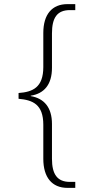

<svg xmlns="http://www.w3.org/2000/svg" viewBox="-20 -780 454 931"><path d="M307 131H345V102H319C257 102 232 64 232 -10V-179C232 -259 194 -303 129 -314V-316C194 -326 232 -370 232 -451V-618C232 -694 257 -731 319 -731H345V-760H307C232 -760 190 -710 190 -620V-455C190 -356 139 -334 70 -329V-301C139 -295 190 -274 190 -175V-10C190 80 232 131 307 131Z"/></svg>

Font: Noto Serif Ethiopic ExtraLight
Style: Regular
Weight: 200
Designer: Monotype Design Team
Foundry: Monotype Imaging Inc.
Version: Version 2.102